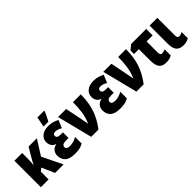

<svg xmlns="http://www.w3.org/2000/svg" viewBox="161 -1797 2840 2840"><g transform="rotate(-45 1580.5 -377.5)"><path d="M520 -553.2 371.1 -317.9 525.9 0H348.1L258.8 -201.2L211.9 -161.1V0H49.8V-553.2H211.9V-458Q211.9 -419.9 210.4 -382.6Q209 -345.2 205.1 -309.1H208Q218.8 -332 229.7 -353.3Q240.7 -374.5 250 -390.1L346.2 -553.2Z M854 -342.8V-225.1H804.2Q752.9 -225.1 733.9 -210.9Q714.8 -196.8 714.8 -171.9Q714.8 -125 789.1 -125Q823.7 -125 861.3 -136Q898.9 -147 933.1 -168V-28.8Q891.6 -6.3 851.3 1.7Q811 9.8 759.8 9.8Q647.5 9.8 599.1 -36.1Q550.8 -82 550.8 -157.2Q550.8 -207.5 579.8 -243.2Q608.9 -278.8 659.2 -287.1V-292Q619.1 -304.2 597.7 -336.4Q576.2 -368.7 576.2 -413.1Q576.2 -481.4 627.9 -522.2Q679.7 -563 765.1 -563Q807.6 -563 849.1 -553.2Q890.6 -543.5 938 -518.1L886.2 -396Q831.1 -431.2 785.2 -431.2Q731.9 -431.2 731.9 -395Q731.9 -364.3 750.7 -353.5Q769.5 -342.8 813 -342.8ZM713.9 -606V-622.1Q716.3 -631.3 720.5 -651.1Q724.6 -670.9 729.2 -693.6Q733.9 -716.3 737.3 -736.1Q740.7 -755.9 741.7 -765.1H884.8V-752Q869.6 -716.3 851.8 -679.4Q834 -642.6 813 -606Z M963.9 -553.2H1132.8L1194.8 -241.2Q1198.7 -223.6 1201.7 -206.3Q1204.6 -189 1206.1 -171.9H1209Q1248 -260.7 1261.5 -353.3Q1274.9 -445.8 1274.9 -553.2H1438Q1438 -444.8 1419.2 -350.8Q1400.4 -256.8 1360.1 -170.9Q1319.8 -85 1254.9 0H1103Z M1799.8 -342.8V-225.1H1750Q1698.7 -225.1 1679.7 -210.9Q1660.6 -196.8 1660.6 -171.9Q1660.6 -125 1734.9 -125Q1769.5 -125 1807.1 -136Q1844.7 -147 1878.9 -168V-28.8Q1837.4 -6.3 1797.1 1.7Q1756.8 9.8 1705.6 9.8Q1593.3 9.8 1544.9 -36.1Q1496.6 -82 1496.6 -157.2Q1496.6 -207.5 1525.6 -243.2Q1554.7 -278.8 1605 -287.1V-292Q1564.9 -304.2 1543.5 -336.4Q1522 -368.7 1522 -413.1Q1522 -481.4 1573.7 -522.2Q1625.5 -563 1710.9 -563Q1753.4 -563 1794.9 -553.2Q1836.4 -543.5 1883.8 -518.1L1832 -396Q1776.9 -431.2 1731 -431.2Q1677.7 -431.2 1677.7 -395Q1677.7 -364.3 1696.5 -353.5Q1715.3 -342.8 1758.8 -342.8Z M1909.7 -553.2H2078.6L2140.6 -241.2Q2144.5 -223.6 2147.5 -206.3Q2150.4 -189 2151.9 -171.9H2154.8Q2193.8 -260.7 2207.3 -353.3Q2220.7 -445.8 2220.7 -553.2H2383.8Q2383.8 -444.8 2365 -350.8Q2346.2 -256.8 2305.9 -170.9Q2265.6 -85 2200.7 0H2048.8Z M2806.6 -553.2V-418H2680.7V-184.1Q2680.7 -129.9 2720.7 -129.9Q2735.8 -129.9 2752.2 -134.5Q2768.6 -139.2 2786.6 -147V-19Q2761.7 -4.9 2732.7 2.4Q2703.6 9.8 2666.5 9.8Q2589.8 9.8 2554.2 -34.9Q2518.6 -79.6 2518.6 -176.8V-418H2417.5V-492.2L2491.7 -553.2Z M3039.6 -553.2V-178.2Q3039.6 -129.9 3077.6 -129.9Q3095.7 -129.9 3110.8 -135.3Q3126 -140.6 3144.5 -150.9V-21Q3098.1 9.8 3029.8 9.8Q2951.7 9.8 2914.6 -33Q2877.4 -75.7 2877.4 -175.8V-553.2Z"/></g></svg>

Font: Open Sans Condensed ExtraBold
Style: Regular
Weight: 800
Width: 3
Designer: Monotype Design Team
Foundry: Monotype Imaging Inc.
Version: Version 3.000; ttfautohint (v1.8.4)